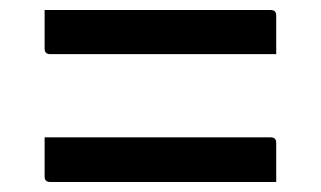

<svg xmlns="http://www.w3.org/2000/svg" viewBox="-20 -491 640 383"><path d="M69 -471H520Q531 -471 531 -460V-383H80Q69 -383 69 -394ZM69 -217H520Q531 -217 531 -206V-128H80Q69 -128 69 -139Z"/></svg>

Font: Recursive Mn Lnr St
Style: Regular
Weight: 400
Monospace: yes
Version: Version 1.079;hotconv 1.0.112;makeotfexe 2.5.65598; ttfautoh